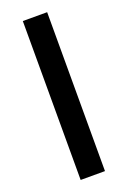

<svg xmlns="http://www.w3.org/2000/svg" viewBox="-142 -777 550 826"><g transform="rotate(-20 133.0 -364.0)"><path d="M188.5 -727.5V0H77.1V-727.5Z"/></g></svg>

Font: Inter 18pt Medium
Style: Regular
Weight: 500
Designer: Rasmus Andersson
Foundry: rsms
Version: Version 4.001;git-66647c0bb